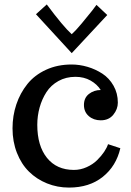

<svg xmlns="http://www.w3.org/2000/svg" viewBox="-20 -827 586 860"><path d="M36.1 0ZM301.3 -673.8Q318.4 -689 345.9 -721.9Q373.5 -754.9 393.1 -779.8L412.1 -805.2L460.4 -759.8L301.3 -588.9L141.1 -763.2L189.5 -807.1Q263.2 -708 301.3 -673.8ZM36.1 -252Q36.1 -308.6 53.2 -359.4Q70.3 -410.2 102.5 -450.4Q134.8 -490.7 186 -514.4Q237.3 -538.1 300.8 -538.1Q336.4 -538.1 372.1 -527.6Q407.7 -517.1 438.5 -497.1Q469.2 -477.1 488.5 -443.1Q507.8 -409.2 507.8 -367.2Q507.8 -337.9 487.5 -313Q467.3 -288.1 431.2 -288.1Q399.4 -288.1 377.7 -306.9Q356 -325.7 356 -356.9Q356 -388.7 378.4 -406.2Q400.9 -423.8 431.2 -423.8Q415 -449.7 385.5 -466.3Q356 -482.9 317.9 -482.9Q275.4 -482.9 241.7 -464.1Q208 -445.3 188 -414.3Q168 -383.3 157.5 -345.7Q147 -308.1 147 -268.1Q147 -173.8 190.4 -119.9Q233.9 -65.9 311 -65.9Q340.8 -65.9 368.4 -78.4Q396 -90.8 414.8 -109.4Q433.6 -127.9 446.3 -146.7Q459 -165.5 463.9 -181.2L519 -163.1Q500.5 -83 440.4 -34.9Q380.4 13.2 289.1 13.2Q236.8 13.2 190.4 -5.6Q144 -24.4 109.9 -58.1Q75.7 -91.8 55.9 -142.1Q36.1 -192.4 36.1 -252Z"/></svg>

Font: Trocchi
Style: Regular
Weight: 400
Designer: vernon adams
Version: Version 1.0; ttfautohint (v0.8) -l 6 -r 50 -G 100